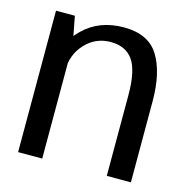

<svg xmlns="http://www.w3.org/2000/svg" viewBox="-92 -688 766 777"><g transform="rotate(15 291.0 -299.0)"><path d="M50.5 0H151.5V-477.5L129.5 -592.5H50.5ZM422 0H523V-339Q523 -460 480.2 -529.2Q437.5 -598.5 334.5 -598.5Q231 -598.5 165.2 -533.8Q99.5 -469 99.5 -396.5L148.5 -365Q148.5 -435 191.8 -481.2Q235 -527.5 298 -527.5Q360.5 -527.5 391.2 -484.5Q422 -441.5 422 -338Z"/></g></svg>

Font: Anybody UltraCondensed Thin
Style: Regular
Weight: 400
Version: Version 1.111